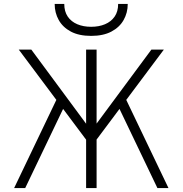

<svg xmlns="http://www.w3.org/2000/svg" viewBox="-20 -951 924 971"><path d="M451.5 -222.5V-303L745.5 -700H808.5ZM51.5 0 277 -471 311.5 -426 107.5 0ZM432 -222.5 75 -700H138.5L432 -303ZM415.5 0V-700H468.5V0ZM776 0 572 -426 606.5 -471 832 0ZM441 -769.5Q379.5 -769.5 338.5 -791.2Q297.5 -813 277 -849.8Q256.5 -886.5 256.5 -931H305Q305 -893 322.5 -867.2Q340 -841.5 370.8 -828.5Q401.5 -815.5 441 -815.5Q480.5 -815.5 511.2 -828.5Q542 -841.5 559.8 -867.2Q577.5 -893 577.5 -931H626Q626 -886.5 605.2 -849.8Q584.5 -813 543.2 -791.2Q502 -769.5 441 -769.5Z"/></svg>

Font: Overpass ExtraLight
Style: Regular
Weight: 250
Designer: Delve Withrington, Dave Bailey, Thomas Jockin
Foundry: Delve Fonts LLC
Version: Version 4.000